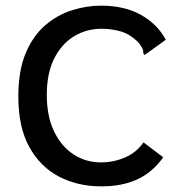

<svg xmlns="http://www.w3.org/2000/svg" viewBox="-20 -650 640 681"><path d="M339 11Q256 11 189.5 -23.5Q123 -58 84 -128.5Q45 -199 45 -308Q45 -399 71 -461Q97 -523 140 -560Q183 -597 235 -613.5Q287 -630 338 -630Q421 -630 479.5 -597.5Q538 -565 568 -509L500 -460L492 -455L488 -462Q489 -470 486 -476.5Q483 -483 474 -496Q445 -527 411.5 -537.5Q378 -548 340 -548Q287 -548 243 -521.5Q199 -495 172.5 -443Q146 -391 146 -313Q146 -238 171.5 -184.5Q197 -131 240.5 -102.5Q284 -74 338 -74Q383 -74 423.5 -91.5Q464 -109 489 -145L559 -92Q520 -38 466.5 -13.5Q413 11 339 11Z"/></svg>

Font: Inconsolata Expanded SemiBold
Style: Regular
Weight: 600
Width: 7
Monospace: yes
Designer: Raph Levien, Cyreal, Brenton Simpson
Foundry: Raph Levien, Cyreal, Google
Version: Version 3.001; ttfautohint (v1.8.2.53-6de2)